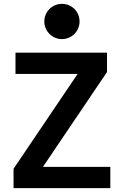

<svg xmlns="http://www.w3.org/2000/svg" viewBox="-20 -972 640 992"><path d="M50 0H550V-110H202L533 -600V-700H60V-590H381L50 -100ZM209 -861C209 -811 250 -770 300 -770C351 -770 391 -811 391 -861C391 -912 351 -952 300 -952C250 -952 209 -912 209 -861Z"/></svg>

Font: CommitMono
Style: 700Regular
Weight: 700
Monospace: yes
Designer: Eigil Nikolajsen
Foundry: Eigil Nikolajsen
Version: Version 1.143